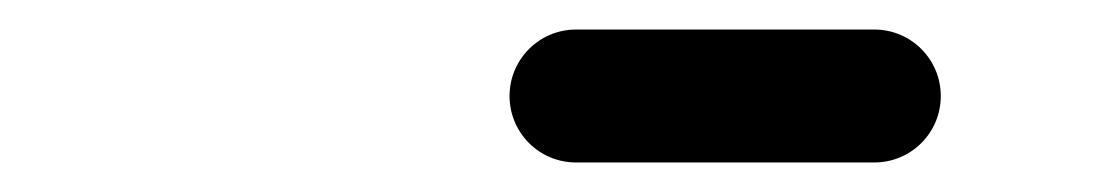

<svg xmlns="http://www.w3.org/2000/svg" viewBox="-20 -606 740 130"><path d="M370 -496C437.3 -496 504.7 -496 572 -496C596.9 -496 617 -516.1 617 -541C617 -565.8 596.9 -586 572 -586C504.7 -586 437.3 -586 370 -586C345.1 -586 325 -565.8 325 -541C325 -516.1 345.1 -496 370 -496Z"/></svg>

Font: FRB American Cursive Guidelines Arrows Black
Style: Bold Italic
Weight: 900
Italic angle: -25°
Version: Version 2.0;Modular Font Editor K font №1